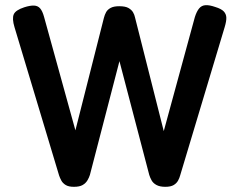

<svg xmlns="http://www.w3.org/2000/svg" viewBox="-20 -714 924 741"><path d="M265 7Q245 7 233.5 0Q222 -7 216.5 -17.5Q211 -28 208 -37L36 -609Q26 -642 33 -658.5Q40 -675 74 -686Q96 -693 111 -692.5Q126 -692 135 -681.5Q144 -671 150 -649L271 -211L381 -645Q384 -657 389.5 -667Q395 -677 407 -683.5Q419 -690 440 -690Q464 -690 476 -683Q488 -676 493.5 -666.5Q499 -657 501 -647L612 -208L732 -648Q739 -670 748.5 -681.5Q758 -693 773 -694Q788 -695 811 -687Q834 -680 843.5 -670Q853 -660 853.5 -646Q854 -632 847 -609L675 -36Q673 -28 667.5 -17.5Q662 -7 650.5 0Q639 7 618 7Q597 7 584 0Q571 -7 565 -18Q559 -29 556 -39L441 -478L327 -39Q324 -29 317.5 -18Q311 -7 299 0Q287 7 265 7Z"/></svg>

Font: Fredoka SemiCondensed Medium
Style: Regular
Weight: 500
Width: 4
Designer: Ben Nathan
Foundry: Milena B. Brandão, Ben Nathan
Version: Version 2.001